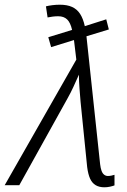

<svg xmlns="http://www.w3.org/2000/svg" viewBox="-67 -786 541 815"><path d="M376 9Q354 9 339 0Q324 -9 315.5 -27.5Q307 -46 303 -77L275 -354Q273 -380 270.5 -410Q268 -440 268 -469Q256 -442 244.5 -417Q233 -392 220 -369L15 0H-47L257 -533L247 -616L150 -586L138 -628L239 -659Q232 -690 218 -703.5Q204 -717 180 -717Q168 -717 156.5 -715.5Q145 -714 135 -712L128 -759Q139 -762 155 -764Q171 -766 187 -766Q218 -766 239 -756.5Q260 -747 273 -727Q286 -707 293 -675L384 -704L395 -661L300 -632L358 -89Q360 -72 364 -61Q368 -50 375 -44.5Q382 -39 391 -39Q398 -39 405.5 -40.5Q413 -42 419 -44V1Q411 4 399.5 6.5Q388 9 376 9Z"/></svg>

Font: Noto Sans Display Light
Style: Italic
Weight: 300
Italic angle: -12°
Designer: Monotype Design Team
Foundry: Monotype Imaging Inc.
Version: Version 2.003